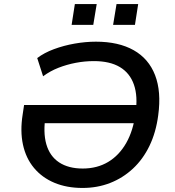

<svg xmlns="http://www.w3.org/2000/svg" viewBox="-20 -920 863 949"><path d="M388 9Q310 9 249 -16.5Q188 -42 148 -90Q108 -138 93.5 -205Q79 -272 92 -354L99 -401H707L694 -311H163L206 -352Q192 -266 209 -207Q226 -148 272 -117.5Q318 -87 389 -87Q460 -87 514.5 -119.5Q569 -152 604 -213.5Q639 -275 650 -362Q662 -444 642 -501.5Q622 -559 572.5 -588.5Q523 -618 444 -618Q399 -618 354.5 -609.5Q310 -601 269 -585Q228 -569 193 -543L164 -633Q198 -659 246.5 -677Q295 -695 349 -704.5Q403 -714 454 -714Q566 -714 640.5 -672Q715 -630 746.5 -548.5Q778 -467 762 -350Q751 -266 719 -199.5Q687 -133 637 -86.5Q587 -40 524 -15.5Q461 9 388 9ZM539 -797 556 -900H663L647 -797ZM334 -797 350 -900H458L441 -797Z"/></svg>

Font: Nunito Sans 7pt SemiBold
Style: Italic
Weight: 600
Italic angle: -9°
Designer: Vernon Adams
Foundry: Vernon Adams
Version: Version 3.101;gftools[0.9.27]